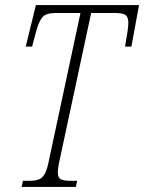

<svg xmlns="http://www.w3.org/2000/svg" viewBox="-20 -734 566 754"><path d="M65 0 70 -24H96Q120 -24 134 -30Q148 -36 157 -53.5Q166 -71 173 -108L296 -683H199Q161 -683 147 -667Q133 -651 122 -611L106 -551H81L121 -714H526L496 -551H471L481 -611Q482 -619 483 -628.5Q484 -638 484 -645Q484 -667 473 -675Q462 -683 432 -683H338L215 -109Q207 -75 207 -57Q207 -36 219 -30Q231 -24 256 -24H283L278 0Z"/></svg>

Font: Noto Serif ExtraCondensed ExtraLight
Style: Italic
Weight: 200
Width: 2
Italic angle: -12°
Designer: Monotype Design Team
Foundry: Monotype Imaging Inc.
Version: Version 2.014; ttfautohint (v1.8.4.7-5d5b)